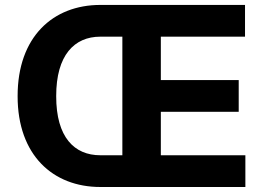

<svg xmlns="http://www.w3.org/2000/svg" viewBox="-20 -747 1058 767"><path d="M380.7 0H960.2V-126.8H622.5V-300.4H933.6V-427.2H622.5V-600.5H958.8V-727.3H380.7C191.4 -727.3 50.1 -599.4 50.4 -362.9C50.1 -127.5 191.4 0 380.7 0ZM204.5 -362.9C204.2 -527 277.3 -600.5 380.7 -600.5H468.8V-126.8H380.7C277.3 -126.8 204.2 -198.2 204.5 -362.9Z"/></svg>

Font: Margiela Sans
Style: Bold
Weight: 700
Designer: Stefan Endress, Andreas Faust
Version: Version 1.100;FEAKit 1.0